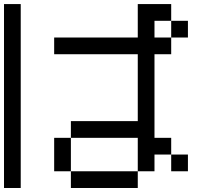

<svg xmlns="http://www.w3.org/2000/svg" viewBox="-20 -937 1040 957"><path d="M0 0V-916.7H83.3V0ZM750 -166.7V-83.3H666.7V-250H333.3V-333.3H666.7V-666.7H250V-750H666.7V-916.7H833.3V-833.3H750V-750H833.3V-666.7H750V-250H833.3V-166.7ZM916.7 -166.7V-83.3H833.3V-166.7ZM916.7 -833.3V-750H833.3V-833.3ZM333.3 -83.3H666.7V0H333.3ZM333.3 -250V-83.3H250V-250Z"/></svg>

Font: GalmuriMono11 Regular
Style: Regular
Weight: 400
Designer: Lee Minseo (quiple)
Version: Version 2.399;hotconv 1.1.1;makeotfexe 2.6.0 DEVELOPMENT